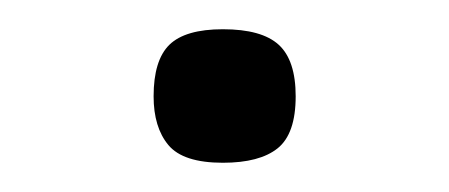

<svg xmlns="http://www.w3.org/2000/svg" viewBox="-20 -429 304 130"><path d="M180.2 -363.8Q180.2 -338.4 168 -328.6Q155.8 -318.8 130.9 -318.8Q104 -318.8 94 -330.8Q84 -342.8 84 -363.8Q84 -388.2 94.7 -398.7Q105.5 -409.2 130.9 -409.2Q157.2 -409.2 168.7 -398.7Q180.2 -388.2 180.2 -363.8Z"/></svg>

Font: Clear Sans Light
Style: Regular
Weight: 300
Foundry: Intel Corporation
Version: Version 1.00